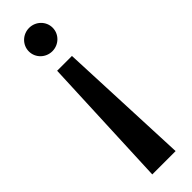

<svg xmlns="http://www.w3.org/2000/svg" viewBox="-215 -603 605 605"><g transform="rotate(-45 87.0 -300.5)"><path d="M37 -549C37 -520 61 -497 90 -497C119 -497 143 -520 143 -549C143 -578 119 -601 90 -601C61 -601 37 -578 37 -549ZM38 0H142L123 -443H57Z"/></g></svg>

Font: Charger Sport
Style: Regular
Weight: 400
Designer: Jasper
Foundry: Cannot Into Space Fonts
Version: Version 1.1